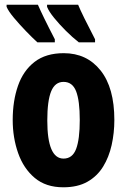

<svg xmlns="http://www.w3.org/2000/svg" viewBox="-20 -786 541 816"><path d="M466 -276Q466 -221 454.5 -169.5Q443 -118 418 -77.5Q393 -37 351.5 -13.5Q310 10 249 10Q175 10 127.5 -30Q80 -70 57 -135.5Q34 -201 34 -276Q34 -357 56.5 -421.5Q79 -486 127 -523Q175 -560 251 -560Q349 -560 407.5 -486.5Q466 -413 466 -276ZM181 -274Q181 -112 250 -112Q288 -112 303.5 -153Q319 -194 319 -276Q319 -358 303.5 -398Q288 -438 250 -438Q214 -438 197.5 -398Q181 -358 181 -274ZM312 -766Q320 -746 339 -707.5Q358 -669 384 -619V-606H315Q287 -628 259.5 -655.5Q232 -683 210 -710Q188 -737 180 -757V-766ZM141 -766Q151 -743 169 -706Q187 -669 213 -619V-606H139Q118 -625 90.5 -653.5Q63 -682 39.5 -710Q16 -738 8 -757V-766Z"/></svg>

Font: Noto Sans ExtraCondensed ExtraBold
Style: Regular
Weight: 800
Width: 2
Designer: Monotype Design Team
Foundry: Monotype Imaging Inc.
Version: Version 2.013; ttfautohint (v1.8.4.7-5d5b)